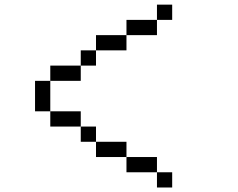

<svg xmlns="http://www.w3.org/2000/svg" viewBox="-20 -887 1040 840"><path d="M733.3 -800H666.7V-866.7H733.3ZM133.3 -400V-533.3H200V-400ZM733.3 -133.3V-66.7H666.7V-133.3ZM400 -333.3V-266.7H333.3V-333.3ZM400 -266.7H533.3V-200H400ZM400 -666.7V-600H333.3V-666.7ZM400 -733.3H533.3V-666.7H400ZM533.3 -133.3V-200H666.7V-133.3ZM533.3 -733.3V-800H666.7V-733.3ZM200 -333.3V-400H333.3V-333.3ZM200 -533.3V-600H333.3V-533.3Z"/></svg>

Font: Galmuri14 Regular
Style: Regular
Weight: 400
Designer: Lee Minseo (quiple)
Version: Version 2.399;hotconv 1.1.1;makeotfexe 2.6.0 DEVELOPMENT